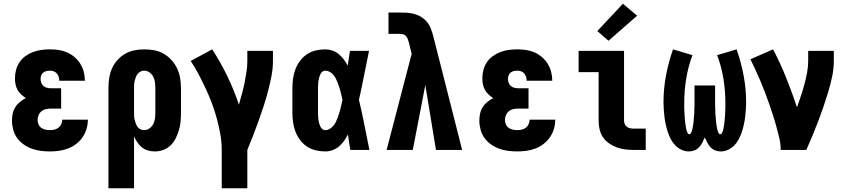

<svg xmlns="http://www.w3.org/2000/svg" viewBox="-20 -802 4540 1027"><path d="M248 8Q223 8 198.5 5Q174 2 150.5 -6.5Q127 -15 106.5 -29.5Q86 -44 71.5 -64Q57 -84 50.5 -108.5Q44 -133 44 -157Q44 -176 48 -194.5Q52 -213 62 -229Q72 -245 87 -257Q102 -269 118 -277Q105 -286 93 -297Q81 -308 73.5 -322Q66 -336 63 -351.5Q60 -367 60 -383Q60 -406 66 -428.5Q72 -451 85 -470Q98 -489 117 -502.5Q136 -516 157.5 -524Q179 -532 201.5 -535Q224 -538 247 -538Q271 -538 294.5 -534.5Q318 -531 339.5 -521.5Q361 -512 379 -496.5Q397 -481 409.5 -461Q422 -441 428 -418Q434 -395 434 -371Q434 -371 434 -370.5Q434 -370 434 -370H297Q297 -370 297 -370Q297 -370 297 -371Q297 -381 294 -391Q291 -401 284 -409Q277 -417 267.5 -420.5Q258 -424 247 -424Q238 -424 228.5 -422Q219 -420 211.5 -414Q204 -408 200.5 -399Q197 -390 197 -381Q197 -370 200.5 -360Q204 -350 211.5 -343Q219 -336 229.5 -333Q240 -330 250 -330H307V-221H250Q237 -221 224 -218Q211 -215 201 -206.5Q191 -198 186 -185.5Q181 -173 181 -160Q181 -148 186 -136.5Q191 -125 201 -118Q211 -111 223 -108.5Q235 -106 248 -106Q260 -106 272 -109Q284 -112 293.5 -119.5Q303 -127 308 -138.5Q313 -150 313 -162H450Q450 -137 443 -113Q436 -89 422 -68.5Q408 -48 388 -32.5Q368 -17 345 -8Q322 1 297 4.5Q272 8 248 8Z M560 205V-330Q560 -357 564 -383.5Q568 -410 578.5 -434.5Q589 -459 607 -479.5Q625 -500 648 -513.5Q671 -527 697.5 -532.5Q724 -538 751 -538Q778 -538 805 -533Q832 -528 855.5 -514.5Q879 -501 897.5 -480.5Q916 -460 927.5 -435.5Q939 -411 943.5 -384Q948 -357 948 -330V-200Q948 -177 946 -153.5Q944 -130 937.5 -107.5Q931 -85 920.5 -63.5Q910 -42 893.5 -25.5Q877 -9 854.5 -0.5Q832 8 809 8Q790 8 772 3Q754 -2 739.5 -13.5Q725 -25 714.5 -40.5Q704 -56 697 -73V205ZM751 -106Q767 -106 780 -115.5Q793 -125 800 -139Q807 -153 809 -168.5Q811 -184 811 -200V-330Q811 -346 809 -361.5Q807 -377 800 -391Q793 -405 780 -414.5Q767 -424 751 -424Q741 -424 732 -419.5Q723 -415 716.5 -407Q710 -399 706.5 -389.5Q703 -380 700.5 -370Q698 -360 697.5 -350Q697 -340 697 -330V-200Q697 -190 697.5 -180Q698 -170 700.5 -160Q703 -150 706.5 -140.5Q710 -131 716 -123Q722 -115 731.5 -110.5Q741 -106 751 -106Z M1166 205V0Q1166 -42 1158.5 -84Q1151 -126 1140 -167Q1129 -208 1114 -248Q1099 -288 1081 -326.5Q1063 -365 1043.5 -402.5Q1024 -440 1000 -476L1115 -538Q1160 -469 1196 -394.5Q1232 -320 1258 -242Q1266 -271 1274 -300Q1282 -329 1288 -358.5Q1294 -388 1298.5 -417.5Q1303 -447 1303 -477V-530H1440V-477Q1440 -435 1432 -394.5Q1424 -354 1413.5 -313.5Q1403 -273 1390 -233.5Q1377 -194 1363 -155Q1349 -116 1334 -77Q1319 -38 1303 0V205Z M1720 8Q1694 8 1668.5 2Q1643 -4 1621.5 -18.5Q1600 -33 1584.5 -54Q1569 -75 1560 -99Q1551 -123 1547.5 -148.5Q1544 -174 1544 -200V-330Q1544 -356 1547.5 -381.5Q1551 -407 1560 -431Q1569 -455 1584.5 -476Q1600 -497 1621.5 -511.5Q1643 -526 1668.5 -532Q1694 -538 1720 -538Q1739 -538 1758 -531.5Q1777 -525 1792 -512.5Q1807 -500 1819 -484Q1831 -468 1840 -451Q1843 -471 1846 -490.5Q1849 -510 1852 -530H1954Q1940 -465 1927.5 -399.5Q1915 -334 1900 -268Q1916 -202 1929 -134.5Q1942 -67 1956 0H1854Q1850 -21 1847 -41.5Q1844 -62 1841 -83Q1832 -65 1820.5 -48.5Q1809 -32 1793.5 -19Q1778 -6 1759 1Q1740 8 1720 8ZM1720 -106Q1732 -106 1743 -112.5Q1754 -119 1762.5 -128.5Q1771 -138 1776.5 -149.5Q1782 -161 1786 -172.5Q1790 -184 1794 -196Q1798 -208 1801 -220Q1804 -232 1806.5 -244Q1809 -256 1812 -268Q1809 -280 1806.5 -292Q1804 -304 1800.5 -315.5Q1797 -327 1793.5 -338.5Q1790 -350 1785.5 -361.5Q1781 -373 1775.5 -383.5Q1770 -394 1762 -403Q1754 -412 1743 -418Q1732 -424 1720 -424Q1710 -424 1703 -417.5Q1696 -411 1692.5 -402.5Q1689 -394 1686.5 -385Q1684 -376 1683 -367Q1682 -358 1681.5 -348.5Q1681 -339 1681 -330V-200Q1681 -191 1681.5 -181.5Q1682 -172 1683 -163Q1684 -154 1686.5 -145Q1689 -136 1692.5 -127.5Q1696 -119 1703 -112.5Q1710 -106 1720 -106Z M2048 0 2182 -514 2167 -575Q2164 -584 2161 -593Q2158 -602 2152 -609Q2146 -616 2136.5 -618.5Q2127 -621 2118 -621H2058V-735H2118Q2136 -735 2154 -734Q2172 -733 2189.5 -729Q2207 -725 2223 -717Q2239 -709 2252 -697Q2272 -679 2282.5 -654Q2293 -629 2299 -603L2452 0H2312L2255 -347L2188 0Z M2748 8Q2723 8 2698.5 5Q2674 2 2650.5 -6.5Q2627 -15 2606.5 -29.5Q2586 -44 2571.5 -64Q2557 -84 2550.5 -108.5Q2544 -133 2544 -157Q2544 -176 2548 -194.5Q2552 -213 2562 -229Q2572 -245 2587 -257Q2602 -269 2618 -277Q2605 -286 2593 -297Q2581 -308 2573.5 -322Q2566 -336 2563 -351.5Q2560 -367 2560 -383Q2560 -406 2566 -428.5Q2572 -451 2585 -470Q2598 -489 2617 -502.5Q2636 -516 2657.5 -524Q2679 -532 2701.5 -535Q2724 -538 2747 -538Q2771 -538 2794.5 -534.5Q2818 -531 2839.5 -521.5Q2861 -512 2879 -496.5Q2897 -481 2909.5 -461Q2922 -441 2928 -418Q2934 -395 2934 -371Q2934 -371 2934 -370.5Q2934 -370 2934 -370H2797Q2797 -370 2797 -370Q2797 -370 2797 -371Q2797 -381 2794 -391Q2791 -401 2784 -409Q2777 -417 2767.5 -420.5Q2758 -424 2747 -424Q2738 -424 2728.5 -422Q2719 -420 2711.5 -414Q2704 -408 2700.5 -399Q2697 -390 2697 -381Q2697 -370 2700.5 -360Q2704 -350 2711.5 -343Q2719 -336 2729.5 -333Q2740 -330 2750 -330H2807V-221H2750Q2737 -221 2724 -218Q2711 -215 2701 -206.5Q2691 -198 2686 -185.5Q2681 -173 2681 -160Q2681 -148 2686 -136.5Q2691 -125 2701 -118Q2711 -111 2723 -108.5Q2735 -106 2748 -106Q2760 -106 2772 -109Q2784 -112 2793.5 -119.5Q2803 -127 2808 -138.5Q2813 -150 2813 -162H2950Q2950 -137 2943 -113Q2936 -89 2922 -68.5Q2908 -48 2888 -32.5Q2868 -17 2845 -8Q2822 1 2797 4.5Q2772 8 2748 8Z M3370 0Q3346 0 3323 -3Q3300 -6 3278.5 -14Q3257 -22 3237.5 -35.5Q3218 -49 3205 -68.5Q3192 -88 3187 -111Q3182 -134 3182 -157V-416H3075V-530H3318V-157Q3318 -147 3322 -138Q3326 -129 3333.5 -123.5Q3341 -118 3350.5 -116Q3360 -114 3370 -114H3434V0ZM3235 -584 3175 -636 3312 -782 3388 -718Z M3664 8Q3644 8 3625 -1Q3606 -10 3592 -24.5Q3578 -39 3568.5 -57Q3559 -75 3552.5 -94.5Q3546 -114 3541.5 -134Q3537 -154 3534.5 -174Q3532 -194 3530.5 -214.5Q3529 -235 3529 -255Q3529 -327 3542.5 -398.5Q3556 -470 3580 -538L3684 -507Q3661 -446 3650.5 -381.5Q3640 -317 3640 -252Q3640 -246 3640 -239.5Q3640 -233 3640 -227Q3640 -221 3640.5 -214.5Q3641 -208 3641 -202Q3641 -196 3641.5 -189.5Q3642 -183 3642.5 -177Q3643 -171 3643.5 -164.5Q3644 -158 3644.5 -152Q3645 -146 3646 -140Q3647 -134 3648 -127.5Q3649 -121 3650 -115Q3651 -109 3653 -103Q3655 -97 3658 -90.5Q3661 -84 3667 -84Q3673 -84 3676 -90Q3679 -96 3681 -101.5Q3683 -107 3684 -113Q3685 -119 3686 -124.5Q3687 -130 3688 -136Q3689 -142 3689.5 -147.5Q3690 -153 3690.5 -159Q3691 -165 3691.5 -171Q3692 -177 3692.5 -183Q3693 -189 3693.5 -194.5Q3694 -200 3694 -206Q3694 -212 3694 -218Q3694 -224 3694.5 -230Q3695 -236 3695 -241.5Q3695 -247 3695 -253Q3695 -259 3695 -265V-345H3805V-265Q3805 -259 3805 -253Q3805 -247 3805 -241.5Q3805 -236 3805.5 -230Q3806 -224 3806 -218Q3806 -212 3806 -206Q3806 -200 3806.5 -194.5Q3807 -189 3807.5 -183Q3808 -177 3808.5 -171Q3809 -165 3809.5 -159Q3810 -153 3810.5 -147.5Q3811 -142 3812 -136Q3813 -130 3814 -124.5Q3815 -119 3816 -113Q3817 -107 3819 -101.5Q3821 -96 3824 -90Q3827 -84 3833 -84Q3839 -84 3842 -90.5Q3845 -97 3847 -103Q3849 -109 3850 -115Q3851 -121 3852 -127.5Q3853 -134 3854 -140Q3855 -146 3855.5 -152Q3856 -158 3856.5 -164.5Q3857 -171 3857.5 -177Q3858 -183 3858.5 -189.5Q3859 -196 3859 -202Q3859 -208 3859.5 -214.5Q3860 -221 3860 -227Q3860 -233 3860 -239.5Q3860 -246 3860 -252Q3860 -317 3849.5 -381.5Q3839 -446 3816 -507L3920 -538Q3944 -470 3957.5 -398.5Q3971 -327 3971 -255Q3971 -235 3969.5 -214.5Q3968 -194 3965.5 -174Q3963 -154 3958.5 -134Q3954 -114 3947.5 -94.5Q3941 -75 3931.5 -57Q3922 -39 3908 -24.5Q3894 -10 3875 -1Q3856 8 3836 8Q3820 8 3805.5 2.5Q3791 -3 3780.5 -14.5Q3770 -26 3763 -39.5Q3756 -53 3750 -67Q3744 -53 3737 -39.5Q3730 -26 3719.5 -14.5Q3709 -3 3694.5 2.5Q3680 8 3664 8Z M4156 0Q4156 -32 4148.5 -63.5Q4141 -95 4132.5 -126Q4124 -157 4114 -187.5Q4104 -218 4093.5 -248.5Q4083 -279 4071.5 -309Q4060 -339 4047.5 -368.5Q4035 -398 4021.5 -427.5Q4008 -457 3994 -485L4115 -538Q4154 -464 4185.5 -385.5Q4217 -307 4243 -228Q4254 -258 4264 -288.5Q4274 -319 4282.5 -350Q4291 -381 4297 -413Q4303 -445 4303 -477V-530H4440V-477Q4440 -435 4431.5 -394Q4423 -353 4411 -313Q4399 -273 4385.5 -233.5Q4372 -194 4357 -154.5Q4342 -115 4326 -76.5Q4310 -38 4293 0Z"/></svg>

Font: Iosevka Slab Heavy
Style: Regular
Weight: 900
Monospace: yes
Designer: Belleve Invis
Foundry: Belleve Invis
Version: Version 11.1.0; ttfautohint (v1.8.3)